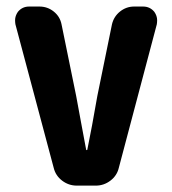

<svg xmlns="http://www.w3.org/2000/svg" viewBox="-20 -582 540 602"><path d="M220.7 0Q195.3 0 174.8 -15.6Q154.3 -31.2 148.4 -55.7L28.3 -505.9Q27.3 -512.7 27.3 -518.6Q27.3 -532.2 36.1 -544.9Q49.8 -561.5 71.3 -561.5H103.5Q128.9 -561.5 148.4 -545.9Q168 -530.3 172.9 -505.9L218.8 -281.2Q223.6 -252.9 234.4 -196.8Q245.1 -140.6 250 -113.3Q250 -111.3 252 -111.3Q253.9 -111.3 253.9 -113.3Q267.6 -179.7 285.2 -281.2L331.1 -505.9Q336.9 -530.3 356.4 -545.9Q376 -561.5 400.4 -561.5H428.7Q450.2 -561.5 463.9 -544.9Q472.7 -532.2 472.7 -518.6Q472.7 -512.7 471.7 -505.9L352.5 -55.7Q346.7 -31.2 326.2 -15.6Q305.7 0 280.3 0Z"/></svg>

Font: Gen Jyuu Gothic Monospace Bold
Style: Bold
Weight: 700
Designer: [Source Han Sans]
Ryoko NISHIZUKA  (kana & ideographs); Paul D. Hunt (Latin, Greek & Cyrillic); Wenlong ZHANG  (bopomofo
Version: Version 1.002.20150607